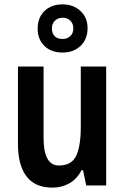

<svg xmlns="http://www.w3.org/2000/svg" viewBox="-20 -847 570 877"><path d="M465 -543V0H374L359 -70H353Q332 -30 297.5 -10Q263 10 219 10Q140 10 101 -41.5Q62 -93 62 -189V-543H179V-217Q179 -91 249 -91Q307 -91 328 -135.5Q349 -180 349 -267V-543ZM266 -607Q214 -607 183 -637Q152 -667 152 -716Q152 -766 183 -796.5Q214 -827 266 -827Q315 -827 347.5 -797Q380 -767 380 -718Q380 -668 348 -637.5Q316 -607 266 -607ZM266 -669Q287 -669 301 -682Q315 -695 315 -717Q315 -739 301.5 -752.5Q288 -766 266 -766Q245 -766 231 -752.5Q217 -739 217 -717Q217 -695 229.5 -682Q242 -669 266 -669Z"/></svg>

Font: Noto Sans Khmer UI Condensed SemiBold
Style: Regular
Weight: 600
Width: 3
Designer: Danh Hong and the Monotype Design Team
Foundry: Monotype Imaging Inc.
Version: Version 2.002; ttfautohint (v1.8.4.7-5d5b)